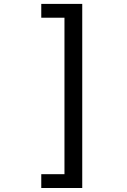

<svg xmlns="http://www.w3.org/2000/svg" viewBox="-20 -818 642 970"><path d="M188.5 131.8H395.5V-798.3H188.5V-728.5H305.7V62H188.5Z"/></svg>

Font: Hack
Style: Regular
Weight: 400
Monospace: yes
Designer: Christopher Simpkins
Foundry: Christopher Simpkins
Version: Version 2.010